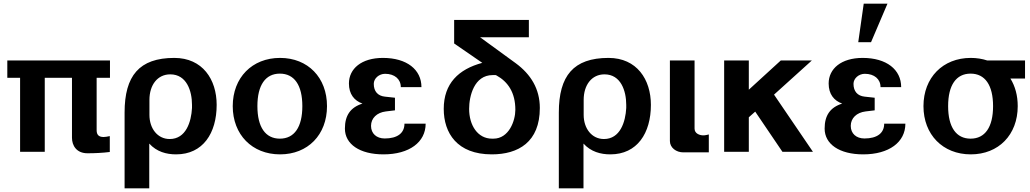

<svg xmlns="http://www.w3.org/2000/svg" viewBox="-20 -831 5639 1051"><path d="M374 -77C374 -34 399 8 459 8C499 8 541 6 581 1V-86C567 -83 556 -81 547 -81C516 -81 509 -98 509 -119V-405H582V-500H20V-405H90V0H225V-405H374Z M798 -284C798 -366 842 -424 912 -424C1002 -424 1031 -333 1031 -257V-240C1027 -164 998 -70 909 -70C842 -70 798 -128 798 -202ZM797 200V-45C838 0 891 14 944 14C1091 14 1166 -102 1166 -257C1166 -396 1089 -514 934 -514C742 -514 662 -416 662 -215V200Z M1254 -250C1254 -94 1360 14 1513 14C1665 14 1770 -93 1770 -250C1770 -406 1666 -514 1513 -514C1360 -514 1254 -406 1254 -250ZM1389 -250C1389 -365 1433 -428 1512 -428C1591 -428 1635 -365 1635 -250C1635 -135 1591 -72 1512 -72C1433 -72 1389 -135 1389 -250Z M1868 -127C1868 -42 1949 14 2079 14C2221 14 2310 -53 2310 -154H2194C2194 -102 2155 -73 2086 -73C2041 -73 2011 -100 2011 -142C2011 -184 2043 -215 2092 -221L2142 -227V-296L2087 -302C2048 -306 2026 -331 2026 -372C2026 -402 2055 -427 2088 -427C2140 -427 2174 -398 2174 -354H2287C2287 -450 2207 -514 2076 -514C1959 -514 1890 -455 1890 -374C1890 -316 1919 -280 1964 -264C1898 -243 1868 -199 1868 -127Z M2698 -418C2761 -383 2801 -324 2801 -230C2801 -170 2766 -72 2681 -72H2673C2595 -72 2548 -145 2548 -235C2548 -304 2575 -420 2677 -420H2693ZM2620 -487C2490 -452 2409 -374 2409 -235C2409 -103 2482 14 2672 14C2817 14 2935 -53 2935 -240C2935 -344 2886 -424 2803 -485L2608 -627H2875V-722H2466V-593Z M3175 -284C3175 -366 3219 -424 3289 -424C3379 -424 3408 -333 3408 -257V-240C3404 -164 3375 -70 3286 -70C3219 -70 3175 -128 3175 -202ZM3174 200V-45C3215 0 3268 14 3321 14C3468 14 3543 -102 3543 -257C3543 -396 3466 -514 3311 -514C3119 -514 3039 -416 3039 -215V200Z M3647 -59C3647 -22 3682 3 3720 3H3860V-95C3852 -93 3840 -90 3830 -90C3811 -90 3782 -99 3782 -127V-500H3647Z M4254 -500 4079 -340V-500H3944V0H4079V-189L4114 -220L4263 0H4430L4217 -313L4424 -500Z M4494 -127C4494 -42 4575 14 4705 14C4847 14 4936 -53 4936 -154H4820C4820 -102 4781 -73 4712 -73C4667 -73 4637 -100 4637 -142C4637 -184 4669 -215 4718 -221L4768 -227V-296L4713 -302C4674 -306 4652 -331 4652 -372C4652 -402 4681 -427 4714 -427C4766 -427 4800 -398 4800 -354H4913C4913 -450 4833 -514 4702 -514C4585 -514 4516 -455 4516 -374C4516 -316 4545 -280 4590 -264C4524 -243 4494 -199 4494 -127ZM4838 -811H4708L4678 -600H4748Z M5170 -250C5170 -365 5214 -428 5293 -428C5372 -428 5416 -365 5416 -250C5416 -135 5372 -72 5293 -72C5214 -72 5170 -135 5170 -250ZM5591 -401V-500H5384C5357 -509 5326 -514 5294 -514C5141 -514 5035 -406 5035 -250C5035 -94 5141 14 5294 14C5446 14 5551 -93 5551 -250C5551 -308 5537 -359 5511 -401Z"/></svg>

Font: Perun
Style: Bold
Weight: 700
Foundry: Copyright (c) Stefan Peev, Context Ltd, 2016
Version: Version 1.089